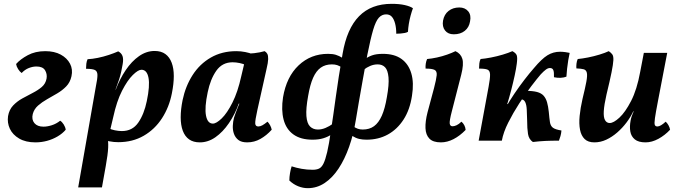

<svg xmlns="http://www.w3.org/2000/svg" viewBox="-20 -734 3546 1002"><path d="M165 9Q114 9 80 -11Q46 -31 31.5 -62Q17 -93 22 -128Q28 -162 48.5 -183.5Q69 -205 96 -220Q123 -235 150.5 -249Q178 -263 198 -280Q218 -297 223 -324Q227 -348 215 -367.5Q203 -387 170 -387Q151 -387 130.5 -379Q110 -371 93 -353Q83 -360 74.5 -373.5Q66 -387 64 -400Q86 -425 125 -446Q164 -467 216 -467Q264 -467 297 -449Q330 -431 345.5 -401.5Q361 -372 353 -336Q346 -304 325.5 -283Q305 -262 278.5 -246.5Q252 -231 225.5 -216Q199 -201 178.5 -183Q158 -165 151 -139Q144 -110 159.5 -91.5Q175 -73 207 -73Q227 -73 250.5 -80.5Q274 -88 294 -104Q304 -98 312.5 -84.5Q321 -71 323 -57Q306 -37 280.5 -22Q255 -7 225.5 1Q196 9 165 9Z M388 244 480 -281Q489 -324 488.5 -343.5Q488 -363 474.5 -369Q461 -375 429 -375Q429 -388 430.5 -401Q432 -414 437 -425Q461 -426 490.5 -432Q520 -438 548.5 -447.5Q577 -457 597 -466Q614 -457 619.5 -441Q625 -425 620 -398Q617 -380 612.5 -359.5Q608 -339 601.5 -319Q595 -299 588 -281L577 -249L540 -24Q546 2 544.5 36.5Q543 71 532 132L512 244ZM513 -7 547 -65Q560 -58 579.5 -54Q599 -50 616 -50Q671 -50 701.5 -94Q732 -138 746 -206Q763 -286 755 -328Q747 -370 718 -370Q701 -370 673 -342.5Q645 -315 617 -260.5Q589 -206 571 -123L552 -43L510 -50L562 -266H584Q605 -322 636 -368Q667 -414 705.5 -441Q744 -468 787 -468Q821 -468 843 -452Q865 -436 876 -406.5Q887 -377 887 -337Q887 -297 877 -247Q863 -175 825.5 -117Q788 -59 730 -25.5Q672 8 597 8Q574 8 551 3.5Q528 -1 513 -7Z M1361 -467Q1370 -462 1375 -453Q1380 -444 1379.5 -425.5Q1379 -407 1371 -374L1323 -159Q1311 -105 1312 -89.5Q1313 -74 1328 -74Q1338 -74 1349 -80Q1360 -86 1376 -99Q1384 -91 1390 -79.5Q1396 -68 1398 -57Q1371 -27 1339 -9Q1307 9 1270 9Q1240 9 1224 -3.5Q1208 -16 1201 -35.5Q1194 -55 1195 -77.5Q1196 -100 1201 -119Q1205 -130 1210 -145Q1215 -160 1221.5 -175Q1228 -190 1233 -202L1267 -360L1244 -454Q1277 -453 1307 -456.5Q1337 -460 1361 -467ZM1297 -452 1263 -394Q1250 -401 1230.5 -405Q1211 -409 1194 -409Q1140 -409 1109 -365Q1078 -321 1064 -253Q1047 -173 1055 -131Q1063 -89 1091 -89Q1109 -89 1137 -116Q1165 -143 1193 -198.5Q1221 -254 1239 -336L1258 -416L1299 -409L1248 -193H1226Q1206 -137 1174.5 -91Q1143 -45 1104.5 -18Q1066 9 1023 9Q989 9 967 -6.5Q945 -22 934 -51.5Q923 -81 923 -122Q923 -163 933 -212Q948 -284 985 -342Q1022 -400 1080 -433.5Q1138 -467 1213 -467Q1237 -467 1259.5 -462.5Q1282 -458 1297 -452Z M1586 248Q1561 248 1536 238Q1511 228 1490 208Q1490 190 1493.5 169.5Q1497 149 1502 134Q1526 142 1554 147Q1582 152 1612 152Q1631 152 1644.5 146Q1658 140 1668 120Q1678 100 1687.5 59.5Q1697 19 1707 -51Q1719 -129 1732.5 -228.5Q1746 -328 1768 -454Q1779 -519 1800.5 -568Q1822 -617 1854 -649.5Q1886 -682 1928.5 -698Q1971 -714 2024 -714Q2064 -714 2092.5 -707.5Q2121 -701 2135 -691Q2129 -675 2123 -653Q2117 -631 2113.5 -609Q2110 -587 2109 -568Q2103 -564 2092.5 -562Q2082 -560 2070.5 -559Q2059 -558 2048 -558Q2048 -588 2042 -611Q2036 -634 2025 -646.5Q2014 -659 1995 -659Q1973 -659 1957 -641.5Q1941 -624 1927.5 -578.5Q1914 -533 1897 -448Q1884 -376 1872.5 -313.5Q1861 -251 1852.5 -200Q1844 -149 1837 -108Q1825 -33 1802 32Q1779 97 1747 145.5Q1715 194 1674.5 221Q1634 248 1586 248ZM1611 -5Q1549 -5 1511 -32.5Q1473 -60 1460 -110Q1447 -160 1457 -226Q1475 -333 1538.5 -393Q1602 -453 1692 -453Q1716 -453 1732.5 -448Q1749 -443 1769 -431L1765 -381Q1752 -390 1740 -394Q1728 -398 1712 -398Q1678 -398 1654 -381Q1630 -364 1614 -328Q1598 -292 1588 -233Q1576 -167 1579 -128.5Q1582 -90 1598 -74Q1614 -58 1639 -58Q1659 -58 1679 -66.5Q1699 -75 1717 -88L1711 -33Q1692 -20 1667.5 -12.5Q1643 -5 1611 -5ZM1893 -5Q1872 -5 1854.5 -9Q1837 -13 1816 -26L1823 -75Q1836 -66 1847.5 -62Q1859 -58 1873 -58Q1908 -58 1932 -75.5Q1956 -93 1972.5 -130Q1989 -167 1999 -227Q2011 -293 2007.5 -330.5Q2004 -368 1989.5 -383Q1975 -398 1951 -398Q1931 -398 1912 -390Q1893 -382 1877 -369L1883 -424Q1899 -437 1921.5 -445Q1944 -453 1978 -453Q2038 -453 2075 -426.5Q2112 -400 2126.5 -351Q2141 -302 2130 -234Q2119 -161 2086 -110Q2053 -59 2004 -32Q1955 -5 1893 -5Z M2281 9Q2240 9 2221 -10.5Q2202 -30 2200.5 -65Q2199 -100 2211 -147L2245 -274Q2257 -320 2259 -341.5Q2261 -363 2247.5 -369.5Q2234 -376 2201 -376Q2200 -389 2202 -402Q2204 -415 2209 -426Q2233 -428 2260.5 -434Q2288 -440 2313.5 -449Q2339 -458 2357 -467Q2385 -454 2393 -426.5Q2401 -399 2387 -344L2338 -153Q2325 -103 2327 -89Q2329 -75 2342 -75Q2351 -75 2363 -80.5Q2375 -86 2388 -99Q2397 -92 2403 -80.5Q2409 -69 2410 -56Q2380 -25 2347 -8Q2314 9 2281 9ZM2348 -555Q2318 -555 2302.5 -575Q2287 -595 2292 -626Q2298 -659 2321 -677Q2344 -695 2377 -695Q2407 -695 2423.5 -675Q2440 -655 2433 -622Q2428 -591 2405.5 -573Q2383 -555 2348 -555Z M2478 0 2530 -282Q2538 -325 2537.5 -345Q2537 -365 2524.5 -370.5Q2512 -376 2480 -376Q2480 -389 2481.5 -402.5Q2483 -416 2488 -426Q2512 -428 2543 -434Q2574 -440 2604 -449Q2634 -458 2654 -467Q2673 -457 2677 -444.5Q2681 -432 2677 -402Q2674 -377 2666 -340Q2658 -303 2647.5 -262.5Q2637 -222 2625 -184Q2613 -146 2601 -117L2588 -105Q2598 -134 2618 -170Q2638 -206 2664 -244.5Q2690 -283 2717 -318Q2744 -353 2766 -378Q2807 -427 2837 -445.5Q2867 -464 2903 -464Q2915 -464 2930.5 -462Q2946 -460 2953 -458Q2949 -441 2945.5 -419.5Q2942 -398 2939.5 -375.5Q2937 -353 2936 -334Q2924 -329 2906.5 -328Q2889 -327 2871 -331Q2872 -358 2867.5 -368.5Q2863 -379 2850 -379Q2840 -379 2829 -371Q2818 -363 2802 -346Q2783 -324 2752.5 -284Q2722 -244 2690 -194.5Q2658 -145 2632.5 -94.5Q2607 -44 2599 0ZM2607 -175V-191H2639V-175ZM2761 7Q2740 -7 2735.5 -35Q2731 -63 2731 -106Q2730 -137 2729 -161.5Q2728 -186 2721 -201Q2714 -216 2697 -216L2722 -260Q2760 -260 2782.5 -254Q2805 -248 2817 -234.5Q2829 -221 2835 -200Q2841 -179 2844 -150Q2847 -116 2850 -96.5Q2853 -77 2865.5 -67.5Q2878 -58 2910 -53Q2909 -38 2905 -24Q2901 -10 2897 0Q2856 0 2825.5 1.5Q2795 3 2761 7Z M3082 9Q3049 9 3031 -8.5Q3013 -26 3007 -57Q3001 -88 3005 -129Q3009 -170 3020 -218Q3034 -275 3040 -307.5Q3046 -340 3042.5 -354.5Q3039 -369 3026 -372.5Q3013 -376 2988 -377Q2987 -388 2988.5 -401.5Q2990 -415 2995 -426Q3018 -428 3048.5 -434Q3079 -440 3108.5 -449Q3138 -458 3157 -467Q3169 -459 3175.5 -450Q3182 -441 3181 -420Q3180 -399 3171.5 -356.5Q3163 -314 3145 -240Q3133 -187 3131 -154.5Q3129 -122 3137.5 -107Q3146 -92 3162 -92Q3182 -92 3212.5 -120Q3243 -148 3273.5 -207Q3304 -266 3321 -359L3340 -458H3462L3414 -208Q3402 -146 3398 -117.5Q3394 -89 3397.5 -81.5Q3401 -74 3411 -74Q3427 -74 3454 -99Q3462 -92 3468.5 -80.5Q3475 -69 3477 -57Q3450 -28 3416 -9.5Q3382 9 3349 9Q3312 9 3293 -6.5Q3274 -22 3269.5 -47.5Q3265 -73 3271 -105Q3273 -116 3277 -128Q3281 -140 3287 -153H3285Q3271 -123 3249.5 -94.5Q3228 -66 3201 -42.5Q3174 -19 3144 -5Q3114 9 3082 9Z"/></svg>

Font: Vollkorn SemiBold
Style: Italic
Weight: 600
Italic angle: -11°
Designer: Friedrich Althausen
Foundry: Friedrich Althausen
Version: Version 5.000